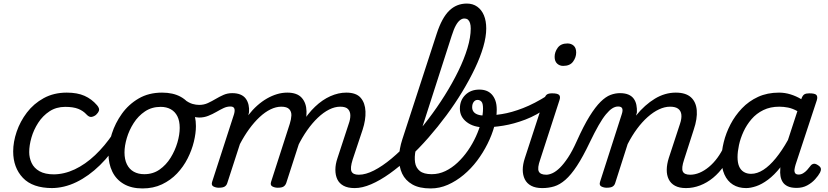

<svg xmlns="http://www.w3.org/2000/svg" viewBox="-20 -1039 4651 1078"><path d="M274 17Q163 17 108.5 -40.5Q54 -98 54 -189Q54 -242 73.5 -299.5Q93 -357 131 -407Q169 -457 225.5 -488Q282 -519 355 -519Q414 -519 454.5 -501Q495 -483 525 -448Q540 -430 535.5 -417.5Q531 -405 519 -394Q506 -384 493 -382.5Q480 -381 466 -396Q447 -417 419 -428Q391 -439 346 -439Q296 -439 258 -414Q220 -389 194.5 -349.5Q169 -310 156.5 -266.5Q144 -223 144 -185Q144 -153 157.5 -124Q171 -95 202 -77.5Q233 -60 284 -60Q298 -60 303.5 -48.5Q309 -37 307 -21.5Q305 -6 296.5 5.5Q288 17 274 17Z M268 17Q259 17 255 5.5Q251 -6 252.5 -21.5Q254 -37 261 -48.5Q268 -60 279 -60Q340 -60 399.5 -88Q459 -116 514 -168Q569 -220 615 -289Q621 -297 633 -292Q645 -287 653.5 -277.5Q662 -268 656 -259Q604 -173 541 -111.5Q478 -50 409 -16.5Q340 17 268 17Z M780 19Q718 19 675 -6Q632 -31 610.5 -75.5Q589 -120 589 -176Q589 -229 608 -288.5Q627 -348 664.5 -400.5Q702 -453 758.5 -486Q815 -519 890 -519Q952 -519 994.5 -495.5Q1037 -472 1058.5 -429.5Q1080 -387 1080 -331Q1080 -291 1068.5 -243.5Q1057 -196 1033.5 -149.5Q1010 -103 974 -65Q938 -27 889.5 -4Q841 19 780 19ZM790 -61Q839 -61 876 -87Q913 -113 938 -153.5Q963 -194 976 -238.5Q989 -283 989 -321Q989 -360 976 -386Q963 -412 939 -425.5Q915 -439 882 -439Q832 -439 794 -413.5Q756 -388 730.5 -348Q705 -308 692 -264Q679 -220 679 -183Q679 -144 692.5 -116.5Q706 -89 731 -75Q756 -61 790 -61Z M1098 -379Q1083 -379 1064 -384.5Q1045 -390 1027.5 -399Q1010 -408 997 -418Q988 -425 986 -438Q984 -451 987.5 -463.5Q991 -476 998 -482Q1005 -488 1014 -481Q1041 -461 1061 -455.5Q1081 -450 1098 -450Q1125 -450 1147.5 -460.5Q1170 -471 1191 -483.5Q1212 -496 1234.5 -506Q1257 -516 1283 -516Q1298 -516 1304.5 -504.5Q1311 -493 1310 -478.5Q1309 -464 1299.5 -452.5Q1290 -441 1273 -441Q1254 -441 1235 -432Q1216 -423 1194.5 -410.5Q1173 -398 1149 -388.5Q1125 -379 1098 -379Z M1208 15Q1192 15 1178.5 8Q1165 1 1171 -18L1294 -398Q1300 -419 1295.5 -430Q1291 -441 1274 -441Q1258 -441 1251 -452.5Q1244 -464 1245.5 -478.5Q1247 -493 1256.5 -504.5Q1266 -516 1284 -516Q1311 -516 1330 -508Q1349 -500 1360 -485Q1371 -470 1375.5 -450Q1380 -430 1378 -408L1374 -392Q1398 -423 1424.5 -446.5Q1451 -470 1479 -486Q1507 -502 1535.5 -510.5Q1564 -519 1593 -519Q1648 -519 1674 -490Q1700 -461 1701 -413.5Q1702 -366 1684 -311L1587 -11Q1582 2 1572 8.5Q1562 15 1539 15Q1523 15 1509.5 8Q1496 1 1502 -18L1607 -344Q1615 -369 1616 -390.5Q1617 -412 1604 -426Q1591 -440 1559 -440Q1530 -440 1499 -425Q1468 -410 1437.5 -381.5Q1407 -353 1379 -314.5Q1351 -276 1327 -230L1256 -11Q1252 2 1241.5 8.5Q1231 15 1208 15ZM1971 17Q1933 17 1909 4Q1885 -9 1874 -32Q1863 -55 1863 -86Q1863 -117 1875 -152L1938 -344Q1947 -369 1947 -390.5Q1947 -412 1934.5 -426Q1922 -440 1890 -440Q1860 -440 1828 -424Q1796 -408 1764.5 -378Q1733 -348 1704.5 -307.5Q1676 -267 1652 -218H1616Q1640 -289 1674 -345Q1708 -401 1749 -440Q1790 -479 1835 -499Q1880 -519 1924 -519Q1980 -519 2005 -490Q2030 -461 2032 -413.5Q2034 -366 2016 -311L1960 -143Q1945 -95 1953.5 -76.5Q1962 -58 1994 -58Q2008 -58 2014.5 -46.5Q2021 -35 2018 -20.5Q2015 -6 2003.5 5.5Q1992 17 1971 17Z M1972 17Q1953 17 1947 5.5Q1941 -6 1946 -20.5Q1951 -35 1963.5 -46.5Q1976 -58 1995 -58Q2033 -58 2080 -82Q2127 -106 2178.5 -149Q2230 -192 2282.5 -248.5Q2335 -305 2384.5 -370Q2434 -435 2477 -503.5Q2520 -572 2553 -639.5Q2586 -707 2604.5 -768.5Q2623 -830 2623 -879Q2623 -898 2636 -907.5Q2649 -917 2666.5 -917Q2684 -917 2697 -907.5Q2710 -898 2710 -879Q2710 -833 2693.5 -776Q2677 -719 2646.5 -655Q2616 -591 2575.5 -524Q2535 -457 2486.5 -391.5Q2438 -326 2385 -265.5Q2332 -205 2277 -154Q2222 -103 2168 -64.5Q2114 -26 2064 -4.5Q2014 17 1972 17Z M2398 19Q2334 19 2295 -3.5Q2256 -26 2238 -64Q2220 -102 2220.5 -152Q2221 -202 2239 -257L2432 -850Q2461 -939 2502 -979Q2543 -1019 2601 -1019Q2635 -1019 2659.5 -1001.5Q2684 -984 2697 -953Q2710 -922 2710 -879Q2710 -860 2697 -851Q2684 -842 2666.5 -842Q2649 -842 2636 -851Q2623 -860 2623 -879Q2623 -897 2619 -909.5Q2615 -922 2607.5 -928.5Q2600 -935 2586 -935Q2575 -935 2563 -926Q2551 -917 2539.5 -896.5Q2528 -876 2516 -838L2334 -272Q2321 -233 2313.5 -195Q2306 -157 2310.5 -127Q2315 -97 2337 -79Q2359 -61 2404 -61Q2444 -61 2480.5 -78.5Q2517 -96 2549 -126Q2581 -156 2607 -193.5Q2633 -231 2652 -272.5Q2671 -314 2681.5 -354.5Q2692 -395 2692 -430Q2692 -459 2683 -468.5Q2674 -478 2662 -478Q2644 -478 2637.5 -492.5Q2631 -507 2639 -521.5Q2647 -536 2672 -536Q2693 -536 2710.5 -529.5Q2728 -523 2741 -509Q2754 -495 2761.5 -474Q2769 -453 2769 -423Q2769 -379 2755.5 -330Q2742 -281 2717 -231Q2692 -181 2658.5 -136.5Q2625 -92 2583 -57Q2541 -22 2494.5 -1.5Q2448 19 2398 19Z M2700 -324Q2639 -324 2600.5 -353.5Q2562 -383 2562 -429Q2562 -476 2592.5 -506Q2623 -536 2671 -536Q2687 -536 2689 -521.5Q2691 -507 2683.5 -492.5Q2676 -478 2661 -478Q2648 -478 2639.5 -466.5Q2631 -455 2631 -437Q2631 -422 2639 -411.5Q2647 -401 2663 -395.5Q2679 -390 2702 -390Q2744 -390 2798 -398.5Q2852 -407 2916.5 -432Q2981 -457 3055 -504Q3063 -509 3067 -501.5Q3071 -494 3070.5 -481.5Q3070 -469 3066.5 -455.5Q3063 -442 3055 -437Q2994 -392 2929.5 -367.5Q2865 -343 2806 -333.5Q2747 -324 2700 -324Z M3024 17Q2987 17 2962.5 4Q2938 -9 2926.5 -32.5Q2915 -56 2915 -86Q2915 -116 2927 -152L3035 -483Q3042 -503 3051.5 -509Q3061 -515 3080 -515Q3111 -515 3119.5 -505.5Q3128 -496 3121 -476L3013 -143Q2996 -95 3005 -76.5Q3014 -58 3047 -58Q3061 -58 3067 -46.5Q3073 -35 3070.5 -20.5Q3068 -6 3056.5 5.5Q3045 17 3024 17ZM3142 -669Q3122 -669 3108 -682Q3094 -695 3094 -720Q3094 -747 3111.5 -771Q3129 -795 3166 -795Q3187 -795 3201 -782.5Q3215 -770 3215 -744Q3215 -717 3197.5 -693Q3180 -669 3142 -669Z M3025 17Q3014 17 3011 5.5Q3008 -6 3012 -20.5Q3016 -35 3025.5 -46.5Q3035 -58 3047 -58Q3063 -58 3082.5 -67Q3102 -76 3123.5 -97Q3145 -118 3169 -154Q3193 -190 3218 -246Q3257 -333 3290 -386Q3323 -439 3352 -467.5Q3381 -496 3407.5 -506Q3434 -516 3460 -516Q3471 -516 3474 -504.5Q3477 -493 3475 -478.5Q3473 -464 3466.5 -452.5Q3460 -441 3450 -441Q3434 -441 3417.5 -430.5Q3401 -420 3382 -397Q3363 -374 3341 -335.5Q3319 -297 3292 -241Q3253 -159 3219.5 -108Q3186 -57 3154.5 -29.5Q3123 -2 3091.5 7.5Q3060 17 3025 17Z M3831 17Q3794 17 3770 4Q3746 -9 3734.5 -32.5Q3723 -56 3723.5 -86.5Q3724 -117 3735 -152L3798 -344Q3808 -374 3805.5 -395.5Q3803 -417 3787.5 -428.5Q3772 -440 3742 -440Q3712 -440 3680 -425Q3648 -410 3616.5 -382Q3585 -354 3556.5 -315.5Q3528 -277 3504 -230L3434 -11Q3430 2 3419.5 8.5Q3409 15 3386 15Q3370 15 3356.5 8Q3343 1 3349 -18L3471 -398Q3478 -419 3473.5 -430Q3469 -441 3451 -441Q3437 -441 3431 -452.5Q3425 -464 3426 -478.5Q3427 -493 3436.5 -504.5Q3446 -516 3461 -516Q3489 -516 3508 -508Q3527 -500 3538 -485Q3549 -470 3553 -450Q3557 -430 3556 -408L3551 -390Q3576 -421 3602.5 -444.5Q3629 -468 3657 -485Q3685 -502 3714.5 -510.5Q3744 -519 3774 -519Q3830 -519 3859 -493Q3888 -467 3892 -420Q3896 -373 3875 -311L3821 -143Q3805 -95 3813.5 -76.5Q3822 -58 3855 -58Q3869 -58 3874.5 -46.5Q3880 -35 3878 -20.5Q3876 -6 3864 5.5Q3852 17 3831 17Z M3832 17Q3818 17 3811.5 5.5Q3805 -6 3807.5 -20.5Q3810 -35 3822 -46.5Q3834 -58 3855 -58Q3881 -58 3907.5 -69Q3934 -80 3960 -101.5Q3986 -123 4008 -153Q4030 -183 4047 -220Q4052 -235 4064.5 -234.5Q4077 -234 4086.5 -224.5Q4096 -215 4092 -201Q4074 -150 4046 -109.5Q4018 -69 3984 -41Q3950 -13 3911 2Q3872 17 3832 17Z M4169 17Q4126 17 4095 -2.5Q4064 -22 4047.5 -59Q4031 -96 4031 -146Q4031 -190 4043.5 -241Q4056 -292 4081.5 -341Q4107 -390 4145.5 -430.5Q4184 -471 4236 -495Q4288 -519 4354 -519Q4387 -519 4419 -509Q4451 -499 4479 -482L4480 -486Q4487 -504 4496.5 -509.5Q4506 -515 4524 -515Q4556 -515 4564 -505.5Q4572 -496 4566 -476L4447 -115Q4443 -102 4441 -89Q4439 -76 4444 -67.5Q4449 -59 4464 -59Q4477 -59 4489 -66Q4501 -73 4511.5 -84.5Q4522 -96 4530 -107Q4536 -116 4546.5 -119Q4557 -122 4572 -112Q4588 -102 4589 -91.5Q4590 -81 4584 -70Q4575 -53 4556.5 -32.5Q4538 -12 4512 2Q4486 16 4453 16Q4422 16 4403 7Q4384 -2 4374.5 -17Q4365 -32 4362 -51Q4359 -70 4361 -90Q4361 -93 4361 -95.5Q4361 -98 4362 -100Q4327 -56 4292 -30Q4257 -4 4225.5 6.5Q4194 17 4169 17ZM4121 -157Q4121 -126 4129.5 -105.5Q4138 -85 4155.5 -74Q4173 -63 4197 -63Q4231 -63 4266 -85.5Q4301 -108 4336 -151Q4371 -194 4404 -253L4457 -415Q4430 -430 4405 -435Q4380 -440 4355 -440Q4305 -440 4266 -421Q4227 -402 4199.5 -370Q4172 -338 4154.5 -300Q4137 -262 4129 -224.5Q4121 -187 4121 -157Z"/></svg>

Font: Playwrite MX
Style: Regular
Weight: 400
Designer: Veronika Burian, José Scaglione
Foundry: TypeTogether
Version: Version 1.002